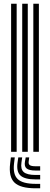

<svg xmlns="http://www.w3.org/2000/svg" viewBox="-20 -820 270 1037"><path d="M160 0V-800H190V0ZM40 0V-800H70V0ZM100 0V-800H130V0ZM59.8 30 55.8 63Q48.8 121.8 75.8 147.4Q102.8 173 172.8 173H197V197H172.8Q90 197 58 165.9Q26 134.8 34.8 63L38.8 30ZM137.8 30 134.8 53Q133 66.5 141.5 72.2Q150 78 172.8 78H197V101H172.8Q137.2 101 123.8 89.9Q110.2 78.8 114.8 53L118.8 30ZM99.8 30 95.8 58Q90.5 94 108.4 109.5Q126.2 125 172.8 125H197V149H172.8Q113.2 149 90.5 127.9Q67.8 106.8 74.8 58L78.8 30Z"/></svg>

Font: Big Shoulders Inline Display Thin Black
Style: Regular
Weight: 900
Version: Version 2.002